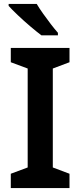

<svg xmlns="http://www.w3.org/2000/svg" viewBox="-20 -958 410 978"><path d="M334 0H35V-73L121 -105V-609L35 -641V-714H334V-641L249 -609V-105L334 -73ZM167 -938Q180 -916 199.5 -888.5Q219 -861 239 -835Q259 -809 275 -791V-778H191Q167 -796 134 -824Q101 -852 70.5 -881Q40 -910 24 -928V-938Z"/></svg>

Font: Noto Sans Medefaidrin SemiBold
Style: Regular
Weight: 600
Designer: Dalton Maag Ltd
Foundry: Dalton Maag Ltd
Version: Version 1.002; ttfautohint (v1.8.4.7-5d5b)